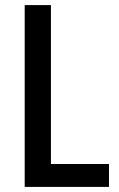

<svg xmlns="http://www.w3.org/2000/svg" viewBox="-20 -734 467 754"><path d="M77 0H408V-90H180V-714H77Z"/></svg>

Font: Noto Sans Lao Looped Condensed Medium
Style: Regular
Weight: 500
Width: 3
Designer: Mark Frömberg, Ben Mitchell
Foundry: The Fontpad Ltd
Version: Version 1.002